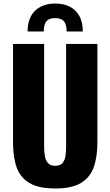

<svg xmlns="http://www.w3.org/2000/svg" viewBox="-20 -1060 628 1092"><path d="M294 12Q201 12 148.5 -18.5Q96 -49 75 -107.5Q54 -166 54 -251V-810H231V-224Q231 -199 235 -174Q239 -149 252.5 -133Q266 -117 294 -117Q323 -117 336 -133Q349 -149 352.5 -174Q356 -199 356 -224V-810H534V-251Q534 -166 512.5 -107.5Q491 -49 439 -18.5Q387 12 294 12ZM137 -881Q137 -933 156 -968Q175 -1003 210.5 -1021.5Q246 -1040 294 -1040Q343 -1040 378 -1021.5Q413 -1003 432 -968Q451 -933 451 -881H359Q359 -920 344 -938.5Q329 -957 294 -957Q259 -957 244 -939Q229 -921 229 -881Z"/></svg>

Font: Oswald
Style: Bold
Weight: 700
Designer: Vernon Adams
Foundry: Vernon Adams
Version: Version 4.103;gftools[0.9.33.dev8+g029e19f]